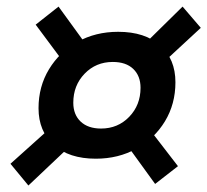

<svg xmlns="http://www.w3.org/2000/svg" viewBox="-20 -635 638 591"><path d="M274.9 -146.5Q192.4 -146.5 145.5 -188.7Q98.6 -231 98.6 -301.8Q98.6 -368.7 130.9 -421.9Q163.1 -475.1 218.5 -506.1Q273.9 -537.1 343.8 -537.1Q426.3 -537.1 473.1 -495.1Q520 -453.1 520 -381.8Q520 -314.9 487.8 -261.7Q455.6 -208.5 400.1 -177.5Q344.7 -146.5 274.9 -146.5ZM67.4 -64 12.2 -130.9 135.7 -241.7 203.1 -192.4ZM457.5 -68.8 373 -185.5 441.9 -234.9 527.8 -123.5ZM291 -239.3Q342.8 -239.3 377.7 -275.4Q412.6 -311.5 412.6 -364.7Q412.6 -401.4 390.1 -422.9Q367.7 -444.3 327.1 -444.3Q275.4 -444.3 240.5 -408.2Q205.6 -372.1 205.6 -318.8Q205.6 -282.2 228.3 -260.7Q251 -239.3 291 -239.3ZM169.4 -452.1 89.8 -559.1 160.2 -614.7 245.6 -497.1ZM487.8 -447.3 420.4 -495.1 542 -614.7 598.1 -549.3Z"/></svg>

Font: Cascadia Mono NF
Style: Italic
Weight: 400
Italic angle: -10°
Monospace: yes
Designer: Aaron Bell
Foundry: Saja Typeworks
Version: Version 2404.023